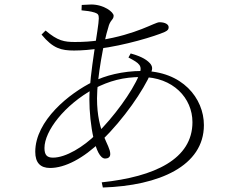

<svg xmlns="http://www.w3.org/2000/svg" viewBox="-20 -798 1040 855"><path d="M433 14 438 37C689 29 888 -59 888 -241C888 -360 792 -482 612 -482C526 -482 446 -461 396 -435C289 -383 137 -261 137 -122C137 -73 160 -50 203 -50C269 -50 351 -92 433 -172C532 -269 618 -394 653 -475C660 -492 659 -503 648 -516C628 -538 597 -550 562 -560L552 -542C601 -516 617 -506 599 -463C568 -388 485 -275 409 -201C352 -144 273 -96 216 -96C189 -96 178 -108 178 -139C178 -214 266 -330 399 -403C467 -438 529 -455 610 -455C751 -455 837 -361 837 -254C837 -90 670 -11 433 14ZM448 -92C460 -92 471 -97 471 -112C471 -154 412 -204 412 -360C412 -453 443 -616 462 -675C470 -710 486 -709 486 -728C486 -744 443 -778 386 -778C377 -778 360 -777 344 -776L343 -752C364 -750 383 -748 402 -742C416 -737 420 -733 420 -716C420 -676 378 -471 378 -356C378 -246 404 -92 448 -92ZM310 -573C346 -573 386 -577 419 -581C534 -595 672 -637 714 -656C729 -663 731 -669 731 -677C731 -689 716 -699 690 -699C669 -699 590 -645 425 -619C387 -613 350 -611 314 -611C266 -611 237 -616 183 -662L165 -644C216 -582 253 -573 310 -573Z"/></svg>

Font: Source Han Serif TW VF
Style: Regular
Weight: 250
Designer: Ryoko NISHIZUKA 西塚涼子 (kana & ideographs); Frank Grießhammer (Latin, Greek & Cyrillic); Wenlong ZHANG 张文龙 (bopomofo); San
Foundry: Adobe
Version: Version 2.002;hotconv 1.1.0;makeotfexe 2.6.0